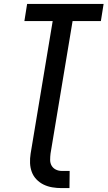

<svg xmlns="http://www.w3.org/2000/svg" viewBox="-20 -755 551 984"><path d="M336 209H296Q271 209 247.5 205Q224 201 203.5 191Q183 181 167 164.5Q151 148 143 126.5Q135 105 134 81Q133 57 137 32L250 -647H105L119 -735H511L497 -647H352L239 32Q237 48 237 64.5Q237 81 244.5 94Q252 107 266 114Q280 121 296 121H337Z"/></svg>

Font: Iosevka Curly Semibold
Style: Italic
Weight: 600
Italic angle: -9°
Monospace: yes
Designer: Belleve Invis
Foundry: Belleve Invis
Version: Version 22.1.2; ttfautohint (v1.8.4)